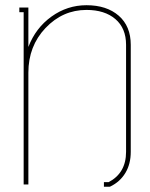

<svg xmlns="http://www.w3.org/2000/svg" viewBox="-20 -708 575 737"><path d="M481.9 -125Q481.9 -78.6 461.4 -44.4Q440.9 -10.3 403.8 7.8L400.9 8.8H398.9H378.9V-8.8H397Q463.9 -43.9 463.9 -125V-536.1Q463.9 -599.6 422.9 -634.8Q381.8 -669.9 312 -669.9Q220.7 -669.9 154.8 -600.6Q88.9 -531.2 88.9 -429.2V0H70.8V-661.1H54.2V-679.2H88.9V-527.8Q116.7 -600.6 177.5 -644.3Q238.3 -688 312 -688Q389.6 -688 435.8 -647.7Q481.9 -607.4 481.9 -536.1Z"/></svg>

Font: Rawengulk
Style: Light
Weight: 300
Version: Version 0.92